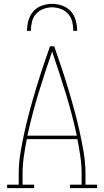

<svg xmlns="http://www.w3.org/2000/svg" viewBox="-20 -975 540 995"><path d="M17 0V-18H77V-74Q77 -130 86.5 -186.5Q96 -243 108.5 -298.5Q121 -354 136 -409Q151 -464 167.5 -518.5Q184 -573 202 -627Q220 -681 239 -735H261Q280 -681 298 -627Q316 -573 332.5 -518.5Q349 -464 364 -409Q379 -354 391.5 -298.5Q404 -243 413.5 -186.5Q423 -130 423 -74V-18H483V0H343V-18H403V-74Q403 -119 396.5 -164Q390 -209 381 -254H119Q110 -209 103.5 -164Q97 -119 97 -74V-18H157V0ZM378 -272Q354 -383 320.5 -492Q287 -601 250 -708Q213 -601 179.5 -492Q146 -383 122 -272ZM120 -815Q120 -842 127.5 -869Q135 -896 152.5 -916Q170 -936 196.5 -945.5Q223 -955 250 -955Q277 -955 303.5 -945.5Q330 -936 347.5 -916Q365 -896 372.5 -869Q380 -842 380 -815H360Q360 -838 354.5 -861.5Q349 -885 333.5 -902.5Q318 -920 295.5 -928.5Q273 -937 250 -937Q227 -937 204.5 -928.5Q182 -920 166.5 -902.5Q151 -885 145.5 -861.5Q140 -838 140 -815Z"/></svg>

Font: Iosevka Curly Slab Thin
Style: Regular
Weight: 100
Monospace: yes
Designer: Belleve Invis
Foundry: Belleve Invis
Version: Version 22.1.2; ttfautohint (v1.8.4)